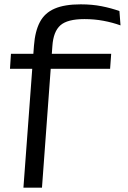

<svg xmlns="http://www.w3.org/2000/svg" viewBox="-20 -696 592 885"><path d="M26 -379 30.5 -448H492.5L487.5 -379ZM535.5 -579Q498 -592.5 456.5 -600.2Q415 -608 369 -608Q290.5 -608 258.2 -579.2Q226 -550.5 221.5 -484.5L173.5 169H88L136.5 -485Q141.5 -552 163.8 -594.2Q186 -636.5 231.8 -656.2Q277.5 -676 352 -676Q405 -676 449 -667.2Q493 -658.5 530.5 -645Z"/></svg>

Font: Anek Latin Expanded
Style: Regular
Weight: 400
Width: 7
Designer: Yesha Goshar
Foundry: Ek Type
Version: Version 1.003